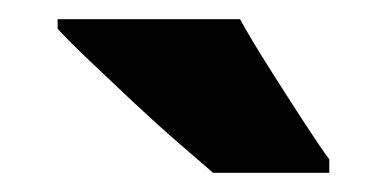

<svg xmlns="http://www.w3.org/2000/svg" viewBox="-20 -786 403 200"><path d="M230 -766Q241 -746 259 -717.5Q277 -689 294.5 -662Q312 -635 323 -620V-606H202Q188 -618 165.5 -637.5Q143 -657 118.5 -680Q94 -703 73 -723Q52 -743 40 -756V-766Z"/></svg>

Font: Noto Sans Thai Cond Blk
Style: Regular
Weight: 900
Width: 3
Designer: Monotype Design Team
Foundry: Monotype Imaging Inc.
Version: Version 2.002; ttfautohint (v1.8.4.7-5d5b)